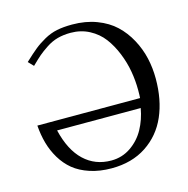

<svg xmlns="http://www.w3.org/2000/svg" viewBox="-100 -754 844 863"><g transform="rotate(-15 322.0 -323.0)"><path d="M511.2 -215.8H122.1Q145 -119.6 196.8 -70.8Q248.5 -22 323.2 -22Q374 -22 414.6 -50Q455.1 -78.1 478.5 -120.8Q502 -163.6 511.2 -215.8ZM97.2 -522.9 74.2 -546.9Q108.4 -579.1 129.9 -596.4Q151.4 -613.8 179.7 -629.6Q208 -645.5 238.8 -651.9Q269.5 -658.2 310.1 -658.2Q372.6 -658.2 423.6 -638.9Q474.6 -619.6 508.8 -587.4Q543 -555.2 566.4 -511.7Q589.8 -468.3 600.3 -421.9Q610.8 -375.5 610.8 -326.2Q610.8 -227.5 577.9 -152.1Q544.9 -76.7 477.5 -32.2Q410.2 12.2 315.9 12.2Q260.3 12.2 215.1 -2.7Q169.9 -17.6 139.6 -42.5Q109.4 -67.4 88.1 -102.8Q66.9 -138.2 56.2 -176.8Q45.4 -215.3 42 -259.8H520Q521 -271 521 -296.9Q521 -340.3 513.4 -384Q505.9 -427.7 488.3 -471.4Q470.7 -515.1 445.3 -548.8Q419.9 -582.5 380.6 -603.3Q341.3 -624 293.9 -624Q260.7 -624 232.9 -616.5Q205.1 -608.9 179.4 -591.8Q153.8 -574.7 138.7 -561.8Q123.5 -548.8 97.2 -522.9Z"/></g></svg>

Font: Common Serif
Style: Regular
Weight: 400
Designer: Philipp H. Poll, Khaled Hosny
Foundry: Stefan Peev, Context Ltd.
Version: Version 1.026